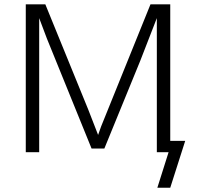

<svg xmlns="http://www.w3.org/2000/svg" viewBox="-20 -715 929 902"><path d="M101.1 0V-694.8H192.9L395 -199.2L440.9 -81.1L455.1 -121.1L687 -694.8H779.8V-53.2H850.1L779.8 167H719.2L772 0H716.8V-629.9L639.2 -430.2L470.2 -17.1H410.2L200.2 -534.2L164.1 -629.9V0Z"/></svg>

Font: CMU Bright
Style: Roman
Weight: 500
Version: Version 0.7.0